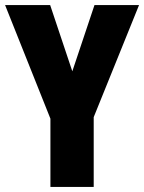

<svg xmlns="http://www.w3.org/2000/svg" viewBox="-20 -734 566 754"><path d="M264 -454 351 -714H526L348 -274V0H178V-268L0 -714H177Z"/></svg>

Font: Noto Sans Khmer ExtraCondensed Black
Style: Regular
Weight: 900
Width: 2
Designer: Danh Hong and the Monotype Design Team
Foundry: Monotype Imaging Inc.
Version: Version 2.004